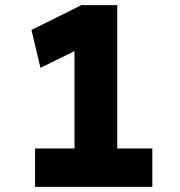

<svg xmlns="http://www.w3.org/2000/svg" viewBox="-20 -730 705 750"><path d="M271 -49V-617L309 -549L138 -465L103 -613L298 -710H438V-49ZM117 0V-150H575V0Z"/></svg>

Font: Lexend Mega
Style: Bold
Weight: 700
Version: Version 1.007